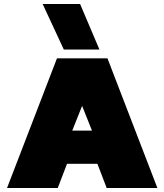

<svg xmlns="http://www.w3.org/2000/svg" viewBox="-20 -934 817 954"><path d="M297 -688 192 -914H378L474 -688ZM15 0 263 -644H514L762 0H510L464 -120H313L267 0ZM339 -285H437L388 -408Z"/></svg>

Font: Boz Display
Style: Regular
Weight: 900
Version: Version 2.000; ttfautohint (v1.8.3)